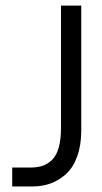

<svg xmlns="http://www.w3.org/2000/svg" viewBox="-20 -670 365 690"><path d="M23.9 -67.9H88.9Q114.3 -67.9 133.1 -74.2Q151.9 -80.6 167.5 -95.9Q183.1 -111.3 191.2 -140.1Q199.2 -168.9 199.2 -210.9V-649.9H272V-201.2Q272 -147.9 257.3 -107.7Q242.7 -67.4 217.5 -44.7Q192.4 -22 162.6 -11Q132.8 0 98.1 0H23.9Z"/></svg>

Font: Overused Grotesk
Style: Regular
Weight: 400
Version: Version 0.002